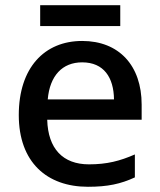

<svg xmlns="http://www.w3.org/2000/svg" viewBox="-20 -706 612 736"><path d="M441 -686H134V-606H441ZM295 -549C150 -549 52 -446 52 -265C52 -84 160 10 317 10C393 10 443 -1 497 -26V-114C440 -89 390 -76 321 -76C221 -76 164 -136 161 -247H523V-305C523 -455 436 -549 295 -549ZM295 -467C378 -467 416 -409 417 -325H163C171 -416 219 -467 295 -467Z"/></svg>

Font: Noto Sans Gunjala Gondi Medium
Style: Regular
Weight: 500
Designer: Ek Type
Foundry: Ek Type
Version: Version 1.004